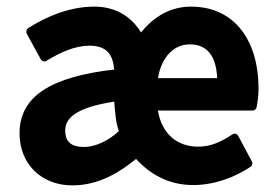

<svg xmlns="http://www.w3.org/2000/svg" viewBox="-20 -535 825 580"><path d="M339 -139C307 -109 267 -91 234 -91C197 -91 177 -105 177 -141C177 -178 209 -210 325 -228C328 -197 329 -167 339 -139ZM103 -356C107 -349 114 -348 120 -351C162 -377 207 -397 250 -397C304 -397 321 -369 325 -325C135 -303 39 -245 39 -132C39 -39 106 25 198 25C263 25 324 0 391 -55C431 -11 487 24 563 24C628 24 688 1 737 -31C742 -34 744 -41 741 -47L700 -124C695 -133 687 -132 682 -129C647 -106 617 -92 578 -92C517 -92 469 -129 457 -201H743C748 -201 754 -205 755 -211C758 -225 761 -245 761 -268C761 -409 691 -515 557 -515C496 -515 446 -486 406 -437C377 -485 329 -515 265 -515C190 -515 120 -485 65 -450C60 -447 58 -439 61 -433ZM457 -299C469 -367 508 -401 553 -401C605 -401 633 -367 636 -299Z"/></svg>

Font: Falling Sky
Style: Bd
Weight: 700
Designer: Paul D. Hunt
Foundry: Adobe Systems Incorporated
Version: Version 1.02